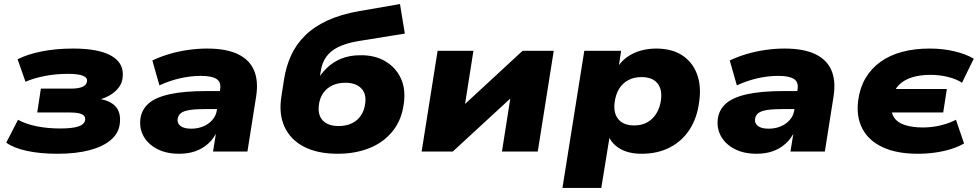

<svg xmlns="http://www.w3.org/2000/svg" viewBox="-20 -749 4833 949"><path d="M265 11Q177 11 111.5 -3.5Q46 -18 11 -44L69 -157Q107 -136 160.5 -125Q214 -114 278 -114Q337 -114 367.5 -124Q398 -134 401 -157Q403 -176 384.5 -184.5Q366 -193 325 -193H164L182 -311H331Q368 -311 388 -320Q408 -329 410 -347Q413 -365 390 -374.5Q367 -384 316 -384Q258 -384 204.5 -374Q151 -364 106 -345L67 -456Q116 -481 186.5 -495Q257 -509 341 -509Q470 -509 532.5 -472Q595 -435 586 -365Q584 -340 568 -318Q552 -296 526 -280Q500 -264 464 -255L466 -261Q524 -253 551.5 -222.5Q579 -192 572 -137Q567 -91 528 -57.5Q489 -24 422 -6.5Q355 11 265 11Z M866 11Q802 11 757 -12.5Q712 -36 690 -75Q668 -114 674 -162Q680 -207 714.5 -237.5Q749 -268 819.5 -283.5Q890 -299 1004 -299H1087L1073 -210H998Q949 -210 919 -205.5Q889 -201 875 -190.5Q861 -180 858 -161Q855 -140 872 -126.5Q889 -113 925 -113Q957 -113 984 -124Q1011 -135 1029.5 -156Q1048 -177 1052 -205L1068 -307Q1074 -343 1050.5 -358.5Q1027 -374 973 -374Q924 -374 872 -362.5Q820 -351 768 -327L733 -450Q770 -468 815 -481.5Q860 -495 908.5 -502Q957 -509 1003 -509Q1098 -509 1155.5 -481.5Q1213 -454 1235.5 -401.5Q1258 -349 1246 -272L1203 0H1033L1049 -99H1053Q1036 -63 1008.5 -38.5Q981 -14 945.5 -1.5Q910 11 866 11Z M1649 11Q1549 11 1482 -24Q1415 -59 1386 -123Q1357 -187 1371 -273L1384 -357Q1394 -421 1419 -475.5Q1444 -530 1488 -573.5Q1532 -617 1598 -647.5Q1664 -678 1755 -694L1957 -729L1981 -583L1746 -545Q1690 -535 1652 -516.5Q1614 -498 1592.5 -468Q1571 -438 1565 -395L1557 -344H1543Q1564 -382 1594.5 -412Q1625 -442 1666.5 -459Q1708 -476 1761 -476Q1832 -477 1884 -446.5Q1936 -416 1961 -362.5Q1986 -309 1976 -238Q1966 -157 1921 -101Q1876 -45 1806 -17Q1736 11 1649 11ZM1654 -126Q1690 -126 1718 -139Q1746 -152 1763.5 -177.5Q1781 -203 1785 -237Q1792 -286 1765 -313Q1738 -340 1687 -340Q1651 -340 1623 -327Q1595 -314 1577.5 -289Q1560 -264 1556 -229Q1550 -180 1576 -153Q1602 -126 1654 -126Z M2064 0 2143 -498H2320L2272 -193H2233L2563 -498H2717L2638 0H2461L2509 -305H2549L2218 0Z M2760 180 2868 -498H3050L3037 -412H3029Q3049 -445 3079 -466.5Q3109 -488 3146 -498.5Q3183 -509 3223 -509Q3301 -509 3352 -475.5Q3403 -442 3425 -383Q3447 -324 3436 -247Q3426 -167 3389 -109.5Q3352 -52 3291.5 -20.5Q3231 11 3151 11Q3088 11 3046 -13Q3004 -37 2987 -79H2994L2952 180ZM3114 -129Q3152 -129 3179.5 -144.5Q3207 -160 3224.5 -188.5Q3242 -217 3247 -255Q3254 -308 3229 -338Q3204 -368 3150 -368Q3114 -368 3085.5 -353Q3057 -338 3040 -310Q3023 -282 3018 -243Q3011 -190 3036.5 -159.5Q3062 -129 3114 -129Z M3720 11Q3656 11 3611 -12.5Q3566 -36 3544 -75Q3522 -114 3528 -162Q3534 -207 3568.5 -237.5Q3603 -268 3673.5 -283.5Q3744 -299 3858 -299H3941L3927 -210H3852Q3803 -210 3773 -205.5Q3743 -201 3729 -190.5Q3715 -180 3712 -161Q3709 -140 3726 -126.5Q3743 -113 3779 -113Q3811 -113 3838 -124Q3865 -135 3883.5 -156Q3902 -177 3906 -205L3922 -307Q3928 -343 3904.5 -358.5Q3881 -374 3827 -374Q3778 -374 3726 -362.5Q3674 -351 3622 -327L3587 -450Q3624 -468 3669 -481.5Q3714 -495 3762.5 -502Q3811 -509 3857 -509Q3952 -509 4009.5 -481.5Q4067 -454 4089.5 -401.5Q4112 -349 4100 -272L4057 0H3887L3903 -99H3907Q3890 -63 3862.5 -38.5Q3835 -14 3799.5 -1.5Q3764 11 3720 11Z M4516 11Q4412 11 4342.5 -21.5Q4273 -54 4242 -114Q4211 -174 4222 -254Q4230 -315 4258 -362.5Q4286 -410 4331.5 -443Q4377 -476 4438.5 -492.5Q4500 -509 4575 -509Q4640 -509 4697 -495.5Q4754 -482 4793 -459L4735 -340Q4708 -358 4666.5 -368.5Q4625 -379 4579 -379Q4527 -379 4487.5 -366.5Q4448 -354 4424 -330Q4400 -306 4393 -271L4378 -309H4660L4642 -193H4360L4386 -228Q4383 -192 4399.5 -167.5Q4416 -143 4452.5 -131Q4489 -119 4542 -119Q4587 -119 4630 -129.5Q4673 -140 4705 -157L4745 -40Q4718 -24 4681.5 -12.5Q4645 -1 4603 5Q4561 11 4516 11Z"/></svg>

Font: Nunito Sans 10pt SemiExpanded Black
Style: Italic
Weight: 900
Width: 6
Italic angle: -9°
Designer: Vernon Adams
Foundry: Vernon Adams
Version: Version 3.101;gftools[0.9.27]